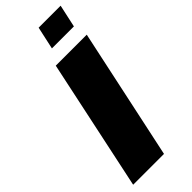

<svg xmlns="http://www.w3.org/2000/svg" viewBox="-284 -916 951 951"><g transform="rotate(-45 192.0 -440.5)"><path d="M11 0 157 -688H374L227 0ZM204 -762 230 -881H384L358 -762Z"/></g></svg>

Font: Saira SemiExpanded ExtraBold
Style: Italic
Weight: 800
Width: 6
Italic angle: -12°
Designer: Hector Gatti with collaboration of the Omnibus-Type team
Foundry: Omnibus-Type
Version: Version 1.101